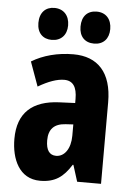

<svg xmlns="http://www.w3.org/2000/svg" viewBox="-54 -798 586 849"><g transform="rotate(5 239.0 -373.5)"><path d="M88 -685C88 -640 114 -615 153 -615C194 -615 220 -642 220 -685C220 -729 194 -757 153 -757C114 -757 88 -731 88 -685ZM275 -685C275 -641 300 -615 341 -615C382 -615 407 -642 407 -685C407 -729 382 -757 341 -757C300 -757 275 -731 275 -685ZM255 -560C185 -560 121 -543 70 -512L109 -404C155 -431 193 -444 224 -444C263 -444 281 -417 281 -364V-346L211 -343C92 -338 27 -281 27 -165C27 -76 63 10 156 10C222 10 259 -17 294 -73H297L320 0H426V-362C426 -494 363 -560 255 -560ZM247 -249 281 -251V-201C281 -143 254 -106 217 -106C188 -106 172 -127 172 -171C172 -221 197 -246 247 -249Z"/></g></svg>

Font: Noto Sans Arabic UI XCn XBd
Style: Regular
Weight: 800
Width: 2
Designer: Monotype Design Team, Nadine Chahine and Nizar Qandah
Foundry: Monotype Imaging Inc.
Version: Version 2.010